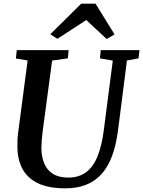

<svg xmlns="http://www.w3.org/2000/svg" viewBox="-20 -1016 780 1046"><path d="M671.5 -686.5 623 -306Q612 -220.5 588.2 -160.2Q564.5 -100 528.2 -62.5Q492 -25 444 -7.5Q396 10 336 10Q243.5 10 186.2 -18Q129 -46 102.5 -95.8Q76 -145.5 75 -210Q74.5 -229 75 -249.2Q75.5 -269.5 78.5 -290.5L130.5 -686.5L66.5 -697.5L71.5 -743H354L349.5 -698L264 -686L212.5 -301Q209 -273 207.2 -248.8Q205.5 -224.5 205.5 -205Q206.5 -159.5 221.8 -124Q237 -88.5 269 -68.5Q301 -48.5 352 -48.5Q409 -48.5 448 -77Q487 -105.5 510.8 -163Q534.5 -220.5 545.5 -307L594.5 -686L524.5 -698L529 -743H740L734.5 -698ZM254 -829.5 422.5 -996H500.5L604 -828.5L561 -803.5Q533 -829.5 505.2 -855.5Q477.5 -881.5 450 -907Q411 -881.5 371.5 -855.8Q332 -830 292.5 -804.5Z"/></svg>

Font: Merriweather 28pt SemiBold
Style: Italic
Weight: 600
Italic angle: -7.8°
Version: Version 2.101